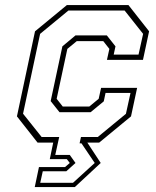

<svg xmlns="http://www.w3.org/2000/svg" viewBox="-20 -560 614 754"><path d="M116.5 174.5 133 96H235.5L254 80L242.5 65H175.5L189 0H127.5L46.5 -103L117.5 -437L242.5 -540H484.5L565.5 -437L541.5 -325H400L409.5 -368L385.5 -398.5H281.5L244.5 -368L202.5 -172L226.5 -141.5H330.5L367.5 -172L377 -215H518.5L494.5 -103L369.5 0H323L375.5 80L274 174.5ZM138 158H266.5L352 80L300 3H292.5L298 -22H364L474.5 -113L492.5 -195H394.5L387.5 -162L336 -119.5H213.5L179 -163L225 -378L276.5 -421H399.5L433.5 -378L426.5 -345.5H524L542 -427L469.5 -518.5H248.5L137.5 -427L70.5 -113.5L143.5 -22H212.5L197 48.5H254L276.5 80L240.5 112.5H148Z"/></svg>

Font: Tourney Thin ExtraLight
Style: Italic
Weight: 250
Italic angle: -12°
Version: Version 1.015